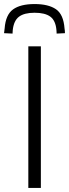

<svg xmlns="http://www.w3.org/2000/svg" viewBox="-65 -929 341 949"><path d="M75 0V-700H137V0ZM106 -909Q174 -909 211.5 -883.5Q249 -858 254 -788Q256 -778 256 -765L215 -763Q215 -768 214.5 -772Q214 -776 214 -780Q210 -827 184 -846.5Q158 -866 106 -866Q55 -866 29 -846.5Q3 -827 -2 -780Q-3 -770 -3 -763L-45 -765Q-44 -771 -43.5 -777Q-43 -783 -42 -789Q-37 -856 -0.5 -882.5Q36 -909 106 -909Z"/></svg>

Font: Georama Light
Style: Regular
Weight: 300
Designer: Jean-Baptiste Levee
Foundry: Production Type
Version: Version 1.000